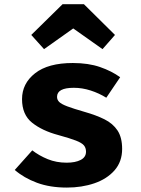

<svg xmlns="http://www.w3.org/2000/svg" viewBox="-20 -856 655 894"><path d="M290.3 -98.5Q330.8 -98.5 355.6 -111.3Q380.5 -124.1 380.5 -149.7Q380.5 -167.2 370.8 -179Q361 -190.8 333.3 -201.5Q305.6 -212.3 251.3 -227.2Q176.4 -247.2 129.5 -284.6Q82.6 -322.1 82.6 -394.4Q82.6 -467.2 143.3 -514.9Q204.1 -562.6 319 -562.6Q391.8 -562.6 445.9 -543.8Q500 -525.1 539.5 -496.4L474.9 -401Q441 -422.1 402.1 -434.6Q363.1 -447.2 323.6 -447.2Q245.6 -447.2 245.6 -405.1Q245.6 -391.3 255.6 -381.3Q265.6 -371.3 293.3 -360.8Q321 -350.3 374.4 -334.9Q427.2 -320 466.4 -300.5Q505.6 -281 527.2 -248.5Q548.7 -215.9 548.7 -162.6Q548.7 -103.1 513.3 -62.8Q477.9 -22.6 419.5 -2.6Q361 17.4 291.3 17.4Q212.3 17.4 151.8 -5.1Q91.3 -27.7 48.7 -64.6L130.3 -155.9Q162.1 -131.3 202.3 -114.9Q242.6 -98.5 290.3 -98.5ZM185.1 -627.2 125.6 -693.3 271.3 -836.4H370.8L515.4 -693.3L457.4 -627.2L321 -723.6Z"/></svg>

Font: FiraCode Nerd Font
Style: Bold
Weight: 700
Designer: Carrois Corporate, Edenspiekermann AG, Nikita Prokopov
Foundry: Carrois Corporate, Edenspiekermann AG, Nikita Prokopov
Version: Version 6.002;Nerd Fonts 2.1.0